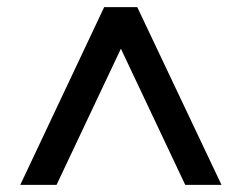

<svg xmlns="http://www.w3.org/2000/svg" viewBox="-20 -720 679 540"><path d="M37 -200 273 -700H366L603 -200H501L320 -583L139 -200Z"/></svg>

Font: DM Sans 16pt Medium
Style: Regular
Weight: 500
Version: Version 4.004;gftools[0.9.30]